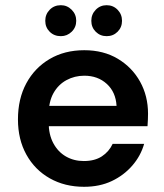

<svg xmlns="http://www.w3.org/2000/svg" viewBox="-20 -706 632 738"><path d="M303 12Q229 12 171.5 -20.5Q114 -53 81.5 -111.5Q49 -170 49 -247Q49 -326 81 -385.5Q113 -445 170.5 -479Q228 -513 304 -513Q378 -513 433 -480Q488 -447 518.5 -392Q549 -337 549 -269Q549 -259 548.5 -247Q548 -235 547 -221H136V-299H428Q425 -352 390.5 -383.5Q356 -415 304 -415Q267 -415 235.5 -398Q204 -381 185.5 -348Q167 -315 167 -265V-236Q167 -189 185 -155.5Q203 -122 233.5 -104.5Q264 -87 302 -87Q344 -87 371.5 -105Q399 -123 413 -153H534Q521 -107 488.5 -69.5Q456 -32 409.5 -10Q363 12 303 12ZM214 -567Q188 -567 171 -584Q154 -601 154 -626Q154 -651 171 -668.5Q188 -686 214 -686Q238 -686 255.5 -668.5Q273 -651 273 -626Q273 -601 255.5 -584Q238 -567 214 -567ZM390 -567Q365 -567 348 -584Q331 -601 331 -626Q331 -651 348 -668.5Q365 -686 390 -686Q415 -686 432 -668.5Q449 -651 449 -626Q449 -601 432 -584Q415 -567 390 -567Z"/></svg>

Font: DM Sans 18pt SemiBold
Style: Regular
Weight: 600
Designer: Colophon Foundry, Jonny Pinhorn
Foundry: Colophon Foundry
Version: Version 4.004;gftools[0.9.30]